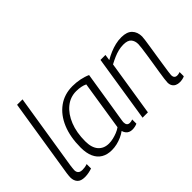

<svg xmlns="http://www.w3.org/2000/svg" viewBox="-114 -1091 1452 1452"><g transform="rotate(-45 612.0 -365.0)"><path d="M143 -740H201L104 -132Q103 -120 101 -107.5Q99 -95 99 -84Q99 -73 103 -63.5Q107 -54 117 -48Q127 -42 145 -42Q158 -42 170.5 -44Q183 -46 198 -51V-4Q181 2 160.5 6Q140 10 119 10Q77 10 58 -11Q39 -32 39 -67Q39 -78 40.5 -89.5Q42 -101 43 -110Z M627 10Q611 10 597.5 4Q584 -2 575 -14Q566 -26 562 -41Q542 -26 516.5 -14.5Q491 -3 463.5 3.5Q436 10 408 10Q359 10 324.5 -10.5Q290 -31 272 -71.5Q254 -112 254 -171Q254 -284 289 -367.5Q324 -451 388 -497.5Q452 -544 539 -544Q558 -544 578.5 -542Q599 -540 618 -536Q637 -532 654.5 -526.5Q672 -521 687 -514Q671 -414 659.5 -341.5Q648 -269 640 -219.5Q632 -170 627 -140Q622 -110 620 -95.5Q618 -81 618 -79Q618 -59 626 -49.5Q634 -40 650 -40Q658 -40 665 -41.5Q672 -43 680 -46V-1Q669 4 655.5 7Q642 10 627 10ZM560 -83 622 -479Q604 -488 581 -492.5Q558 -497 531 -497Q468 -497 418.5 -456.5Q369 -416 340.5 -345Q312 -274 312 -180Q312 -112 343 -76.5Q374 -41 428 -41Q450 -41 473.5 -46.5Q497 -52 519.5 -61Q542 -70 560 -83Z M829 -534H882L875 -486Q906 -504 936 -516.5Q966 -529 997 -536.5Q1028 -544 1061 -544Q1120 -544 1148.5 -514.5Q1177 -485 1177 -436Q1177 -425 1173 -397Q1169 -369 1163 -331Q1157 -293 1150.5 -251.5Q1144 -210 1138.5 -173Q1133 -136 1129 -109.5Q1125 -83 1125 -74Q1125 -58 1133 -49Q1141 -40 1157 -40Q1164 -40 1171 -41.5Q1178 -43 1187 -46V-1Q1175 5 1161 7.5Q1147 10 1134 10Q1114 10 1098.5 2.5Q1083 -5 1074.5 -19.5Q1066 -34 1066 -54Q1066 -65 1069.5 -92.5Q1073 -120 1079 -157Q1085 -194 1091.5 -234.5Q1098 -275 1103.5 -312Q1109 -349 1112.5 -376.5Q1116 -404 1116 -416Q1116 -451 1097.5 -472.5Q1079 -494 1033 -494Q1006 -494 979.5 -487.5Q953 -481 926.5 -469.5Q900 -458 872 -443L802 0H745Z"/></g></svg>

Font: Georama ExtraCondensed Thin Light
Style: Italic
Weight: 300
Italic angle: -9°
Version: Version 1.001